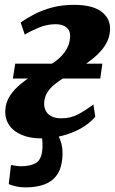

<svg xmlns="http://www.w3.org/2000/svg" viewBox="-20 -576 486 813"><path d="M87 217.5Q66 217.5 47.8 213.2Q29.5 209 17 203.5L26.5 122.5Q35 124.5 47.5 126.2Q60 128 66.5 128Q108 128 131.2 114.8Q154.5 101.5 159 60.5Q160.5 45.5 159.8 28.2Q159 11 156.5 0L158 -42.5H202Q222 -16 235 16.8Q248 49.5 244 93.5Q240 138 220.8 165.2Q201.5 192.5 167.8 205Q134 217.5 87 217.5ZM155 10Q107 10 72 -4.8Q37 -19.5 18.8 -46.2Q0.5 -73 2.5 -108.5Q4 -143 22.5 -171Q41 -199 69.8 -222Q98.5 -245 131 -264.5Q163.5 -284 193.5 -302Q233.5 -326.5 254.2 -355.5Q275 -384.5 277 -418.5Q278 -438.5 269.8 -450.5Q261.5 -462.5 247.2 -468Q233 -473.5 216 -473.5Q179 -473.5 144.8 -459.2Q110.5 -445 85 -429.5L67.5 -480.5Q92.5 -498.5 126 -516Q159.5 -533.5 201.5 -544.5Q243.5 -555.5 293 -555.5Q372.5 -555.5 410.8 -525.8Q449 -496 446 -447Q443.5 -412.5 425.2 -384.2Q407 -356 378.8 -332.5Q350.5 -309 318 -288.8Q285.5 -268.5 255.5 -250Q228.5 -233 209 -216.8Q189.5 -200.5 179 -182.5Q168.5 -164.5 167 -141.5Q166 -122.5 173.5 -107.5Q181 -92.5 197.5 -83.8Q214 -75 239 -75Q278.5 -75 309 -91Q339.5 -107 375.5 -133.5L383.5 -81.5Q356.5 -50.5 318.8 -30.2Q281 -10 238.8 0Q196.5 10 155 10ZM34.5 -243.5 44.5 -306.5H413.5L404.5 -243.5Z"/></svg>

Font: Merriweather 48pt Black
Style: Italic
Weight: 900
Italic angle: -7.8°
Version: Version 2.101